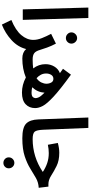

<svg xmlns="http://www.w3.org/2000/svg" viewBox="542 -1306 995 2120"><g transform="rotate(90 1040.0 -246.5)"><path d="M84 0 64 -724H179L200 0Z M626 5Q693 5 693 -54Q693 -77 679 -93Q665 -109 636 -109Q592 -109 568.5 -126Q545 -143 531 -192Q523 -220 505.5 -268.5Q488 -317 462 -366L354 -313Q382 -260 401.5 -210.5Q421 -161 421 -116Q421 -46 367.5 17Q314 80 201 126L252 231Q347 194 423 124.5Q499 55 522 -37Q559 5 626 5ZM401 -476Q426 -476 444 -494Q462 -512 462 -537Q462 -562 444 -581Q426 -600 401 -600Q375 -600 356.5 -581Q338 -562 338 -537Q338 -512 356.5 -494Q375 -476 401 -476Z M1174 -137Q1174 -176 1150 -221.5Q1126 -267 1047.5 -340Q969 -413 805 -532L740 -444Q765 -427 788 -410Q741 -392 715 -348Q689 -304 689 -251Q689 -176 736 -115Q692 -109 636 -109L626 5Q742 5 836 -34Q917 9 1003 9Q1088 9 1131 -31Q1174 -71 1174 -137ZM792 -258Q792 -290 807 -314Q822 -338 851 -338Q879 -338 892 -314Q905 -290 905 -261Q905 -235 891 -205Q877 -175 844 -152Q821 -172 806.5 -198.5Q792 -225 792 -258ZM1064 -143Q1063 -122 1050 -109.5Q1037 -97 1003 -97Q974 -97 944 -104Q999 -162 1004 -240Q1045 -199 1054.5 -177.5Q1064 -156 1064 -143Z M1507 5Q1574 5 1574 -54Q1574 -109 1517 -109Q1453 -109 1434.5 -131.5Q1416 -154 1413 -227L1393 -724H1278L1299 -172Q1302 -80 1345 -37.5Q1388 5 1507 5Z M1507 5Q1627 5 1706.5 -21.5Q1786 -48 1842 -83Q1898 -118 1946.5 -145.5Q1995 -173 2054 -176L2041 -283H2015Q1967 -283 1920.5 -313Q1874 -343 1814 -373Q1754 -403 1667 -403Q1617 -403 1559 -387L1579 -277Q1626 -287 1671 -287Q1731 -287 1782 -269.5Q1833 -252 1879 -221Q1712 -109 1516 -109ZM1779 214Q1804 214 1821.5 197Q1839 180 1839 155Q1839 129 1821.5 111Q1804 93 1779 93Q1754 93 1736 111Q1718 129 1718 155Q1718 180 1736 197Q1754 214 1779 214Z"/></g></svg>

Font: Noto Sans Arabic UI SemiCondensed Semi
Style: Regular
Weight: 600
Width: 4
Designer: Nadine Chahine - Monotype Design Team
Foundry: Monotype Imaging Inc.
Version: Version 1.900